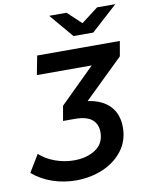

<svg xmlns="http://www.w3.org/2000/svg" viewBox="-192 -816 842 1089"><g transform="rotate(-10 228.5 -271.0)"><path d="M523 -448 299 -230Q382 -218 426 -171.5Q470 -125 470 -49Q470 28 426.5 85Q383 142 311.5 172Q240 202 157 202Q88 202 23 180Q-42 158 -92 115L-32 16Q7 51 59.5 69.5Q112 88 165 88Q240 88 290 54.5Q340 21 340 -43Q340 -91 308.5 -117Q277 -143 210 -143H142L157 -228L357 -425H41L62 -534H538ZM549 -744 398 -607H284L168 -744H268L347 -670L444 -744Z"/></g></svg>

Font: Montserrat Alternates SemiBold
Style: Italic
Weight: 600
Italic angle: -11.3°
Designer: Julieta Ulanovsky
Foundry: Julieta Ulanovsky
Version: Version 7.200